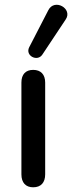

<svg xmlns="http://www.w3.org/2000/svg" viewBox="-20 -790 306 816"><path d="M259 -707C291 -753 211 -799 185 -746L104 -589C86 -553 139 -526 160 -558ZM121 6C154 6 172 -14 172 -49V-439C172 -474 153 -493 121 -493C89 -493 71 -474 71 -439V-49C71 -14 89 6 121 6Z"/></svg>

Font: Nunito SemiBold
Style: Regular
Weight: 600
Designer: Vernon Adams
Foundry: Vernon Adams
Version: Version 3.602